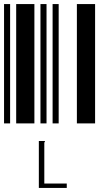

<svg xmlns="http://www.w3.org/2000/svg" viewBox="-20 -610 520 949"><path d="M0 0V-590H30V0ZM60 0V-590H150V0ZM180 0V-590H210V0ZM240 0V-590H270V0ZM360 0V-590H450V0ZM172 87H202V90Q200 92 199 95Q199 97 199 104V297H310V319H172Z"/></svg>

Font: Libre Barcode 39 Text
Style: Regular
Weight: 400
Version: Version 1.005; ttfautohint (v1.8.3)